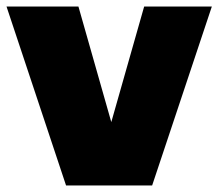

<svg xmlns="http://www.w3.org/2000/svg" viewBox="-26 -570 671 590"><path d="M177 0 -6 -550H215L322.5 -172H309.5L417 -550H625L441.5 0Z"/></svg>

Font: Encode Sans Condensed Thin Black
Style: Regular
Weight: 900
Version: Version 3.002